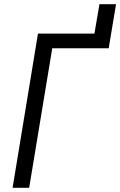

<svg xmlns="http://www.w3.org/2000/svg" viewBox="-20 -895 573 915"><path d="M40 0 161 -735H430L454 -875H533L498 -665H229L119 0Z"/></svg>

Font: Iosevka Term Curly Oblique
Style: Regular
Weight: 400
Italic angle: -9°
Designer: Belleve Invis
Foundry: Belleve Invis
Version: Version 32.3.0